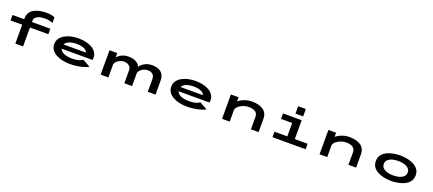

<svg xmlns="http://www.w3.org/2000/svg" viewBox="99 -2227 8344 3701"><g transform="rotate(20 4271.5 -376.5)"><path d="M283 0V-387.5H43.5V-500H283V-518.5Q283 -586 311.8 -633Q340.5 -680 390.8 -708.8Q441 -737.5 505.8 -750.8Q570.5 -764 642 -764Q712 -764 753.2 -754.5Q794.5 -745 819 -733V-618.5Q795.5 -631 752.5 -640.5Q709.5 -650 652 -650Q619 -650 582.2 -644.5Q545.5 -639 513.8 -625.2Q482 -611.5 462 -586.5Q442 -561.5 442 -522.5V-500H819V-387.5H442V0Z M1397 11Q1323.5 11 1251.2 -4.5Q1179 -20 1120 -51.8Q1061 -83.5 1025.5 -133Q990 -182.5 990 -250Q990 -316 1024.8 -365.2Q1059.5 -414.5 1118 -447.2Q1176.5 -480 1248.2 -496Q1320 -512 1394 -512Q1469.5 -512 1541 -497.2Q1612.5 -482.5 1669.2 -451.2Q1726 -420 1759.5 -370.8Q1793 -321.5 1793 -252.5Q1793 -237.5 1791.5 -227.8Q1790 -218 1788.5 -212.5H1154.5Q1171.5 -162.5 1236 -132.2Q1300.5 -102 1404.5 -102Q1470.5 -102 1513.5 -111Q1556.5 -120 1582.2 -132.5Q1608 -145 1621 -156L1779 -70Q1757.5 -53.5 1701.2 -34.5Q1645 -15.5 1566 -2.2Q1487 11 1397 11ZM1399.5 -399.5Q1315 -399.5 1250 -375.2Q1185 -351 1161 -302H1615.5V-304Q1615.5 -327 1590.5 -349Q1565.5 -371 1517.2 -385.2Q1469 -399.5 1399.5 -399.5Z M2032.5 0V-500H2191V-411Q2228.5 -455 2287.8 -483.2Q2347 -511.5 2421.5 -511.5Q2511 -511.5 2572 -480.2Q2633 -449 2659.5 -389.5Q2696 -442 2760 -476.8Q2824 -511.5 2906.5 -511.5Q3028 -511.5 3093.2 -454.2Q3158.5 -397 3158.5 -283.5V0H2999.5V-260.5Q2999.5 -320.5 2963.2 -355.8Q2927 -391 2859 -391Q2816 -391 2777.8 -373.5Q2739.5 -356 2712.8 -329Q2686 -302 2677.5 -272.5V0H2519V-260.5Q2519 -320.5 2480 -355.8Q2441 -391 2373 -391Q2329.5 -391 2290 -373Q2250.5 -355 2223.5 -326.8Q2196.5 -298.5 2191 -267V0Z M3797 11Q3723.5 11 3651.2 -4.5Q3579 -20 3520 -51.8Q3461 -83.5 3425.5 -133Q3390 -182.5 3390 -250Q3390 -316 3424.8 -365.2Q3459.5 -414.5 3518 -447.2Q3576.5 -480 3648.2 -496Q3720 -512 3794 -512Q3869.5 -512 3941 -497.2Q4012.5 -482.5 4069.2 -451.2Q4126 -420 4159.5 -370.8Q4193 -321.5 4193 -252.5Q4193 -237.5 4191.5 -227.8Q4190 -218 4188.5 -212.5H3554.5Q3571.5 -162.5 3636 -132.2Q3700.5 -102 3804.5 -102Q3870.5 -102 3913.5 -111Q3956.5 -120 3982.2 -132.5Q4008 -145 4021 -156L4179 -70Q4157.5 -53.5 4101.2 -34.5Q4045 -15.5 3966 -2.2Q3887 11 3797 11ZM3799.5 -399.5Q3715 -399.5 3650 -375.2Q3585 -351 3561 -302H4015.5V-304Q4015.5 -327 3990.5 -349Q3965.5 -371 3917.2 -385.2Q3869 -399.5 3799.5 -399.5Z M4523 0V-500H4680.5V-415Q4733 -459 4805.8 -485.2Q4878.5 -511.5 4956 -511.5Q5019 -511.5 5076 -499Q5133 -486.5 5177.5 -458.5Q5222 -430.5 5247.5 -383.8Q5273 -337 5273 -268.5V0H5115.5V-256Q5115.5 -324.5 5066.5 -357.8Q5017.5 -391 4931.5 -391Q4878.5 -391 4825.5 -372.2Q4772.5 -353.5 4732.8 -321.2Q4693 -289 4680.5 -248V0Z M5818.5 -730H5976.5V-578.5H5818.5ZM5557.5 0V-112.5H5820.5V-387.5H5592.5V-500H5975V-112.5H6238V0Z M6523 0V-500H6680.5V-415Q6733 -459 6805.8 -485.2Q6878.5 -511.5 6956 -511.5Q7019 -511.5 7076 -499Q7133 -486.5 7177.5 -458.5Q7222 -430.5 7247.5 -383.8Q7273 -337 7273 -268.5V0H7115.5V-256Q7115.5 -324.5 7066.5 -357.8Q7017.5 -391 6931.5 -391Q6878.5 -391 6825.5 -372.2Q6772.5 -353.5 6732.8 -321.2Q6693 -289 6680.5 -248V0Z M7995.5 11Q7946.5 11 7890.8 3.5Q7835 -4 7781 -21.5Q7727 -39 7683 -69Q7639 -99 7612.8 -144Q7586.5 -189 7586.5 -251Q7586.5 -313 7612.8 -357.8Q7639 -402.5 7683 -432.5Q7727 -462.5 7780.8 -479.8Q7834.5 -497 7890.2 -504.5Q7946 -512 7995.5 -512Q8044.5 -512 8100 -504.5Q8155.5 -497 8209.2 -479.8Q8263 -462.5 8307 -432.5Q8351 -402.5 8377.2 -357.8Q8403.5 -313 8403.5 -251Q8403.5 -189 8377.2 -144Q8351 -99 8307 -69Q8263 -39 8209.2 -21.5Q8155.5 -4 8100 3.5Q8044.5 11 7995.5 11ZM7995.5 -102.5Q8041 -102.5 8084.8 -110.8Q8128.5 -119 8163.8 -136.5Q8199 -154 8220 -182.5Q8241 -211 8241 -251Q8241 -291 8220 -319.2Q8199 -347.5 8163.5 -365Q8128 -382.5 8084.5 -390.5Q8041 -398.5 7995.5 -398.5Q7950 -398.5 7906.2 -390.5Q7862.5 -382.5 7827 -365Q7791.5 -347.5 7770.5 -319.2Q7749.5 -291 7749.5 -251Q7749.5 -211 7770.5 -182.5Q7791.5 -154 7827 -136.5Q7862.5 -119 7906.2 -110.8Q7950 -102.5 7995.5 -102.5Z"/></g></svg>

Font: Trispace Expanded SemiBold
Style: Regular
Weight: 600
Width: 7
Designer: Tyler Finck
Foundry: Etcetera Type Company
Version: Version 1.210; ttfautohint (v1.8.3)